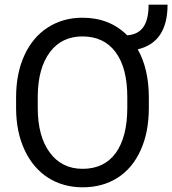

<svg xmlns="http://www.w3.org/2000/svg" viewBox="-20 -797 742 827"><path d="M621.1 -380.4C620.6 -460.4 605 -528.3 573.2 -584.5C658.7 -604.5 701.7 -668.5 701.7 -776.9H620.1C620.1 -690.9 590.3 -649.4 527.8 -645C477.5 -695.3 413.1 -720.7 335 -720.7C278.8 -720.7 229.5 -706.5 186 -678.7C142.6 -650.9 108.9 -610.8 85 -558.6C61 -506.3 49.3 -445.8 49.3 -377.4V-328.6C49.8 -261.2 62 -201.7 86.4 -149.9C134.8 -46.4 224.6 9.8 335.9 9.8C393.1 9.8 443.4 -3.9 486.3 -31.2C529.3 -58.6 562.5 -98.1 585.9 -150.4C609.4 -202.1 621.1 -262.7 621.1 -332.5ZM528.3 -333C528.3 -249.5 511.7 -184.6 479 -138.7C445.8 -92.8 397.9 -69.8 335.9 -69.8C275.9 -69.8 228.5 -93.3 194.3 -140.1C159.7 -186.5 142.6 -251 142.6 -332.5V-384.8C143.6 -464.8 161.1 -527.3 195.3 -572.8C229 -617.7 275.9 -640.1 335 -640.1C396.5 -640.1 444.3 -617.7 478 -572.3C511.7 -526.9 528.3 -462.4 528.3 -378.4Z"/></svg>

Font: Roboto
Style: Regular
Weight: 400
Designer: Google
Version: Version 2.137; 2017